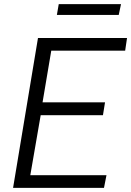

<svg xmlns="http://www.w3.org/2000/svg" viewBox="-20 -905 632 925"><path d="M163 -722H592L583 -661H227L185 -412H486L476 -350H176L126 -61H493L481 0H43ZM263 -885H563L552 -833H254Z"/></svg>

Font: Nebula Sans Book
Style: Regular
Weight: 400
Italic angle: -9°
Designer: Paul D. Hunt for Adobe (as Source Sans)
Foundry: Nebula Entertainment & Broadcasting LLC
Version: Version 1.010